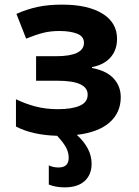

<svg xmlns="http://www.w3.org/2000/svg" viewBox="-20 -577 603 830"><path d="M259 233Q238 233 221 229.5Q204 226 191 221V138Q199 142 210 144.5Q221 147 233 147Q277 147 277 105Q277 82 265.5 60.5Q254 39 227 10Q120 7 49 -30V-148Q90 -128 134.5 -116.5Q179 -105 230 -105Q291 -105 325 -120Q359 -135 359 -168Q359 -228 229 -228H136V-334H222Q343 -334 343 -392Q343 -420 313 -431.5Q283 -443 237 -443Q198 -443 166.5 -435Q135 -427 93 -410L51 -517Q96 -537 142 -547Q188 -557 249 -557Q360 -557 423 -518Q486 -479 486 -409Q486 -361 458 -329Q430 -297 378 -287V-283Q441 -271 471.5 -237.5Q502 -204 502 -157Q502 -90 453.5 -47.5Q405 -5 312 6Q376 64 376 131Q376 178 346 205.5Q316 233 259 233Z"/></svg>

Font: Noto Sans Mono SemiCondensed
Style: Bold
Weight: 700
Width: 4
Designer: Monotype Design Team
Foundry: Monotype Imaging Inc.
Version: Version 2.014